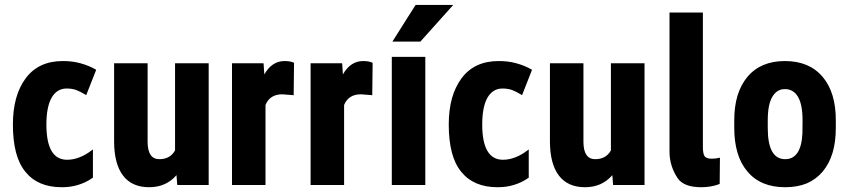

<svg xmlns="http://www.w3.org/2000/svg" viewBox="-20 -763 3502 792"><path d="M302.7 -0.5Q272 9.3 235.8 9.3Q235.4 9.3 234.9 9.3Q234.9 9.3 234.4 9.3Q135.7 9.3 84.5 -54.7Q58.6 -86.4 45.9 -134.8Q33.2 -183.6 33.2 -249.5Q33.2 -369.1 85.9 -439.9Q138.7 -511.2 239.3 -511.2Q279.3 -511.2 312 -502Q345.7 -492.7 373.5 -477.1L376.5 -475.1L375.5 -471.7L337.4 -375L335.9 -370.6L331.5 -373Q310.5 -385.7 293.5 -392.1Q275.9 -397.9 254.9 -397.9Q215.3 -397.9 193.4 -360.8Q171.4 -322.8 171.4 -249.5Q171.4 -104 256.8 -104Q256.8 -104 256.8 -104Q282.2 -104 307.1 -113.8Q332 -123 356.4 -141.6L363.3 -146.5V-138.2V-32.2V-30.3L361.8 -29.3Q334.5 -9.8 302.7 -0.5Z M710.9 -2.9 708 -40.5Q665 9.3 595.2 9.3Q523.9 9.3 487.3 -39.1Q451.2 -86.9 450.7 -177.7V-498.5V-502H454.1H585.4H588.9V-498.5V-175.8Q589.8 -106.4 637.2 -106.4Q682.1 -106.4 702.1 -142.6V-498.5V-502H705.6H837.9H840.8V-498.5V-3.4V0H837.9H714.4H711.4Z M1191.4 -370.1 1188 -370.6 1144.5 -374Q1093.3 -374 1075.2 -330.1V-3.4V0H1071.8H940.4H937V-3.4V-498.5V-502H940.4H1064H1066.9L1067.4 -499L1070.3 -456.1Q1101.6 -511.2 1153.8 -511.2Q1176.8 -511.2 1190.9 -504.9L1192.9 -503.9V-502L1191.4 -373.5Z M1515.6 -370.1 1512.2 -370.6 1468.8 -374Q1417.5 -374 1399.4 -330.1V-3.4V0H1396H1264.6H1261.2V-3.4V-498.5V-502H1264.6H1388.2H1391.1L1391.6 -499L1394.5 -456.1Q1425.8 -511.2 1478 -511.2Q1501 -511.2 1515.1 -504.9L1517.1 -503.9V-502L1515.6 -373.5Z M1734.4 0H1596.2V-528.3H1734.4ZM1694.3 -742.7H1849.6L1713.9 -591.3H1598.6Z M2100.6 -0.5Q2069.8 9.3 2033.7 9.3Q2033.2 9.3 2032.7 9.3Q2032.7 9.3 2032.2 9.3Q1933.6 9.3 1882.3 -54.7Q1856.4 -86.4 1843.8 -134.8Q1831.1 -183.6 1831.1 -249.5Q1831.1 -369.1 1883.8 -439.9Q1936.5 -511.2 2037.1 -511.2Q2077.1 -511.2 2109.9 -502Q2143.6 -492.7 2171.4 -477.1L2174.3 -475.1L2173.3 -471.7L2135.3 -375L2133.8 -370.6L2129.4 -373Q2108.4 -385.7 2091.3 -392.1Q2073.7 -397.9 2052.7 -397.9Q2013.2 -397.9 1991.2 -360.8Q1969.2 -322.8 1969.2 -249.5Q1969.2 -104 2054.7 -104Q2054.7 -104 2054.7 -104Q2080.1 -104 2105 -113.8Q2129.9 -123 2154.3 -141.6L2161.1 -146.5V-138.2V-32.2V-30.3L2159.7 -29.3Q2132.3 -9.8 2100.6 -0.5Z M2508.8 -2.9 2505.9 -40.5Q2462.9 9.3 2393.1 9.3Q2321.8 9.3 2285.2 -39.1Q2249 -86.9 2248.5 -177.7V-498.5V-502H2252H2383.3H2386.7V-498.5V-175.8Q2387.7 -106.4 2435.1 -106.4Q2480 -106.4 2500 -142.6V-498.5V-502H2503.4H2635.7H2638.7V-498.5V-3.4V0H2635.7H2512.2H2509.3Z M2879.4 -711.4V-396.5V-156.2Q2879.4 -128.9 2886.7 -118.2Q2894 -108.4 2915 -108.4Q2915 -108.4 2915.5 -108.4Q2933.6 -108.4 2945.8 -111.8L2949.7 -112.8V-108.4L2948.7 -6.3V-4.4L2946.8 -3.4Q2912.6 9.3 2873 9.3Q2800.8 9.3 2775.4 -27.8Q2741.7 -78.6 2741.7 -137.2V-396.5V-711.4Z M3147 -266.6V-234.9Q3147 -106.4 3218.8 -106.4Q3284.7 -106.4 3290 -212.9L3290.5 -266.6Q3290.5 -333 3271 -364.7Q3252 -395.5 3217.8 -395.5Q3185.1 -395.5 3166.5 -364.7Q3147 -333 3147 -266.6ZM3008.8 -235.4V-267.1Q3008.8 -380.9 3063 -445.8Q3117.7 -511.2 3217.8 -511.2Q3318.4 -511.2 3373.5 -445.8Q3428.2 -380.9 3427.7 -266.1V-234.4Q3427.7 -120.1 3374 -55.7Q3346.7 -23.4 3308.6 -6.8Q3269.5 9.3 3218.8 9.3Q3117.2 9.3 3063 -55.7Q3035.6 -87.9 3022.2 -133.1Q3008.8 -178.2 3008.8 -235.4Z"/></svg>

Font: MAUL Condensed Bold
Style: Condensed Bold
Weight: 700
Designer: MAUL
Version: Version 1.0; 2020; ttfautohint (v1.8.3)